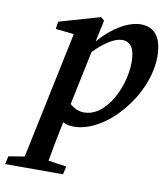

<svg xmlns="http://www.w3.org/2000/svg" viewBox="-138 -563 756 866"><g transform="rotate(10 240.0 -130.0)"><path d="M-56 234H209L217 197L134 185C143 134 153 79 169 3C184 11 201 14 219 14C368 14 536 -185 536 -363C536 -460 492 -493 438 -493C381 -493 308 -450 250 -382L271 -481L255 -494L68 -440L63 -406L147 -397L25 185L-48 197ZM367 -409C405 -409 426 -381 426 -318C426 -254 403 -179 368 -130C335 -82 297 -57 253 -57C231 -57 209 -66 188 -84L240 -332C287 -379 332 -409 367 -409Z"/></g></svg>

Font: Source Serif Pro Semibold
Style: Italic
Weight: 600
Italic angle: -12°
Designer: Frank Grießhammer
Foundry: Adobe Systems Incorporated
Version: Version 3.001;hotconv 1.0.111;makeotfexe 2.5.65597